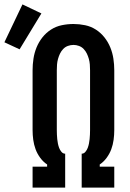

<svg xmlns="http://www.w3.org/2000/svg" viewBox="-96 -852 591 872"><path d="M52 0V-95H118V-105Q100 -117 86.5 -135.5Q73 -154 65.5 -174.5Q58 -195 55 -217Q52 -239 52 -261V-533Q52 -559 56 -585.5Q60 -612 70 -636.5Q80 -661 96.5 -682Q113 -703 135.5 -717.5Q158 -732 184.5 -737.5Q211 -743 238 -743Q264 -743 290.5 -737.5Q317 -732 339.5 -717.5Q362 -703 378.5 -682Q395 -661 405 -636.5Q415 -612 419 -585.5Q423 -559 423 -533V-261Q423 -239 420 -217Q417 -195 409.5 -174.5Q402 -154 388.5 -135.5Q375 -117 357 -105V-95H423V0H275V-154Q285 -154 292 -162.5Q299 -171 302.5 -180.5Q306 -190 308 -200Q310 -210 311 -220Q312 -230 312.5 -240.5Q313 -251 313 -261V-533Q313 -546 312 -559Q311 -572 307.5 -584.5Q304 -597 298.5 -608.5Q293 -620 284 -629.5Q275 -639 262.5 -643.5Q250 -648 238 -648Q225 -648 212.5 -643.5Q200 -639 191 -629.5Q182 -620 176.5 -608.5Q171 -597 167.5 -584.5Q164 -572 163 -559Q162 -546 162 -533V-261Q162 -251 162.5 -240.5Q163 -230 164 -220Q165 -210 167 -200Q169 -190 172.5 -180.5Q176 -171 183 -162.5Q190 -154 200 -154V0ZM-7 -628 -76 -660 6 -832 92 -791Z"/></svg>

Font: Iosevka QP
Style: Bold
Weight: 700
Designer: Belleve Invis
Foundry: Belleve Invis
Version: Version 20.0.0; ttfautohint (v1.8.4)